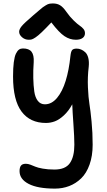

<svg xmlns="http://www.w3.org/2000/svg" viewBox="-20 -840 627 1121"><path d="M147.9 -607.9Q125.5 -607.9 108.6 -622.6Q91.8 -637.2 91.8 -654.8Q91.8 -668.9 106.4 -687Q121.1 -705.1 174.8 -751Q186 -760.3 204.8 -776.6Q223.6 -793 229.7 -797.4Q235.8 -801.8 247.6 -809.1Q259.3 -816.4 268.3 -818.1Q277.3 -819.8 290 -819.8Q314 -819.8 331.5 -808.8Q349.1 -797.9 368.2 -770Q388.2 -741.7 410.4 -720.2Q432.6 -698.7 445.6 -690.2Q458.5 -681.6 467.3 -670.9Q476.1 -660.2 476.1 -646Q476.1 -627.9 461.9 -617.9Q447.8 -607.9 422.9 -607.9Q388.2 -607.9 356.7 -628.7Q325.2 -649.4 279.8 -709Q246.1 -673.3 224.1 -652.3Q202.1 -631.3 187.7 -621.8Q173.3 -612.3 165.8 -610.1Q158.2 -607.9 147.9 -607.9ZM300.8 261.2Q200.2 261.2 147.2 233.6Q94.2 206.1 94.2 159.2Q94.2 136.7 102.8 126.5Q111.3 116.2 130.9 116.2Q143.1 116.2 157.7 121.6Q172.4 127 186.3 133.1Q200.2 139.2 229.7 144.5Q259.3 149.9 297.9 149.9Q361.8 149.9 387.9 112.5Q414.1 75.2 414.1 4.9Q414.1 -38.6 408.7 -114.5Q403.3 -190.4 401.9 -231Q380.4 -191.4 353 -166.3Q325.7 -141.1 300.3 -131.6Q274.9 -122.1 248 -122.1Q155.8 -122.1 106 -188.5Q56.2 -254.9 56.2 -393.1Q56.2 -442.9 60.5 -476.6Q64.9 -510.3 73.2 -527.1Q81.5 -543.9 91.1 -550.5Q100.6 -557.1 113.8 -557.1Q149.4 -557.1 164.3 -537.6Q179.2 -518.1 176.8 -477.1Q173.3 -428.7 174.3 -384.3Q175.3 -339.8 180.2 -305.7Q185.1 -271.5 200.7 -251.2Q216.3 -231 242.2 -231Q281.7 -231 313 -268.3Q344.2 -305.7 363.5 -368.2Q382.8 -430.7 391.1 -512.2Q394 -539.6 401.4 -547.9Q408.7 -556.2 428.2 -556.2Q440.9 -556.2 453.4 -551Q465.8 -545.9 477.8 -534.9Q489.7 -523.9 495.4 -502Q501 -480 498 -450.2Q490.7 -390.1 493.4 -329.6Q496.1 -269 502.2 -232.4Q508.3 -195.8 514.6 -130.4Q521 -64.9 521 4.9Q521 70.3 502.9 120.8Q484.9 171.4 453.9 201.4Q422.9 231.4 384 246.3Q345.2 261.2 300.8 261.2Z"/></svg>

Font: Shantell Sans Irregular
Style: Regular
Weight: 500
Designer: Stephen Nixon, Anya Danilova, Shantell Martin
Foundry: Arrow Type
Version: Version 1.006;[9816181b4]